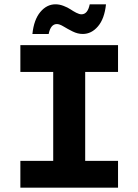

<svg xmlns="http://www.w3.org/2000/svg" viewBox="-20 -868 640 888"><path d="M129.9 -710.9Q136.7 -776.9 166.5 -812.5Q196.3 -848.1 236.8 -848.1Q254.9 -848.1 273.9 -840.8Q293 -833.5 305.7 -825Q318.4 -816.4 332.5 -809.1Q346.7 -801.8 356.9 -801.8Q385.7 -801.8 395 -848.1H470.2Q463.4 -781.7 433.3 -746.3Q403.3 -710.9 362.8 -710.9Q339.4 -710.9 316.2 -722.4Q293 -733.9 274.2 -745.4Q255.4 -756.8 243.2 -756.8Q214.4 -756.8 205.1 -710.9ZM74.2 0V-124H226.1V-535.2H74.2V-659.2H525.9V-535.2H374V-124H525.9V0Z"/></svg>

Font: Office Code Pro Bold
Style: Regular
Weight: 700
Designer: Nathan Rutzky & Paul D. Hunt
Foundry: Adobe Systems Incorporated
Version: Version 1.004;PS 001.004;hotconv 1.0.70;makeotf.lib2.5.58329